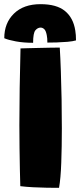

<svg xmlns="http://www.w3.org/2000/svg" viewBox="-48 -890 384 922"><path d="M235.5 12Q210.5 12 177.5 11.5Q144.5 11 111 9.2Q77.5 7.5 49.5 4Q48.5 -26 47.5 -74.2Q46.5 -122.5 45.8 -179.2Q45 -236 45 -290Q45 -375.5 46.5 -468.2Q48 -561 50.5 -657.5Q61 -658 84.2 -658.5Q107.5 -659 136.5 -659.8Q165.5 -660.5 193 -661Q220.5 -661.5 239 -661.5Q242 -613 244.2 -548.8Q246.5 -484.5 247.8 -413.8Q249 -343 249 -274Q249 -185.5 246.2 -109Q243.5 -32.5 235.5 12ZM-27.5 -706.5Q-27.5 -779.5 19 -824.8Q65.5 -870 146.5 -870Q224 -870 264 -837.2Q304 -804.5 313.5 -743.5Q317 -723 317 -696Q302 -691.5 276.2 -689.2Q250.5 -687 224 -686.2Q197.5 -685.5 179.5 -685.5Q179.5 -707.5 176.5 -721.5Q172.5 -742.5 164.5 -750Q156.5 -757.5 147 -757.5Q133 -757.5 122 -744.5Q111 -731.5 111 -684.5Q65.5 -684.5 28.5 -691.2Q-8.5 -698 -27.5 -706.5Z"/></svg>

Font: Grandstander Black
Style: Regular
Weight: 900
Designer: Tyler Finck
Foundry: Etcetera Type Co
Version: Version 1.200; ttfautohint (v1.8.3)